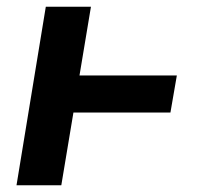

<svg xmlns="http://www.w3.org/2000/svg" viewBox="-20 -550 640 570"><path d="M29 0 116 -530H250L216 -326H505L486 -216H198L162 0Z"/></svg>

Font: Iosevka Slab XBdEx
Style: Italic
Weight: 800
Width: 7
Italic angle: -9°
Monospace: yes
Designer: Belleve Invis
Foundry: Belleve Invis
Version: Version 11.1.1; ttfautohint (v1.8.3)